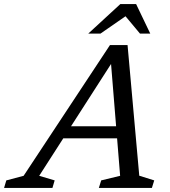

<svg xmlns="http://www.w3.org/2000/svg" viewBox="-84 -923 835 943"><path d="M198 -243.5 217.5 -303H547.5L527.5 -243.5ZM600 -60 673.5 -37 662 0H401.5L413 -37L506 -59.5L459 -638.5H480.5L108.5 -59.5L184.5 -37L173.5 0H-64L-53 -37L32 -59.5L456 -701.5H542.5ZM349.5 -758 507 -903H584.5L654 -758H603.5L525.5 -851.5H544.5L409.5 -758Z"/></svg>

Font: Newsreader 11pt
Style: Italic
Weight: 400
Italic angle: -17°
Version: Version 1.003